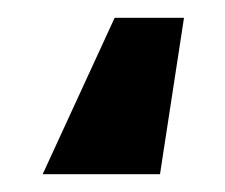

<svg xmlns="http://www.w3.org/2000/svg" viewBox="-20 -83 253 216"><path d="M109 -63 28 113H160L187 -63Z"/></svg>

Font: Fog Sans
Style: Bold
Weight: 700
Foundry: Intel Corporation
Version: Version 1.00